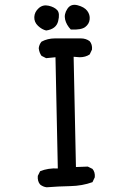

<svg xmlns="http://www.w3.org/2000/svg" viewBox="-20 -794 540 806"><path d="M175.8 -7.8Q160.2 -9.8 148.4 -19.5Q136.7 -33.2 138.7 -55.7L148.4 -75.2Q181.6 -88.9 222.7 -86.9L212.9 -553.7L173.8 -549.8L154.3 -559.6Q144.5 -573.2 142.6 -591.8Q144.5 -607.4 154.3 -619.1Q179.7 -632.8 210.9 -632.8H319.3Q340.8 -632.8 356.4 -621.1Q368.2 -607.4 366.2 -585.9L356.4 -565.4Q338.9 -553.7 314.5 -553.7L289.1 -555.7L298.8 -92.8L348.6 -94.7L368.2 -85Q379.9 -71.3 377.9 -49.8L368.2 -29.3Q325.2 -13.7 274.9 -12.7Q224.6 -11.7 175.8 -7.8ZM173.8 -666Q156.2 -669.9 139.6 -685.5Q123 -701.2 124 -722.7Q125 -744.1 142.6 -759.8Q160.2 -775.4 184.1 -770Q208 -764.6 220.2 -751.5Q232.4 -738.3 224.1 -705.1Q215.8 -671.9 173.8 -666ZM277.3 -669.9Q258.8 -689.5 253.4 -711.9Q248 -734.4 262.7 -756.8Q277.3 -779.3 305.7 -772Q334 -764.6 346.2 -748.5Q358.4 -732.4 356.4 -712.9Q354.5 -693.4 337.9 -680.7Q321.3 -668 277.3 -669.9Z"/></svg>

Font: JasonHandwriting1
Style: Regular
Weight: 400
Version: Version 1.48.20